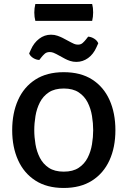

<svg xmlns="http://www.w3.org/2000/svg" viewBox="-20 -915 630 948"><path d="M149.2 -272.2Q149.2 -238.3 155.2 -202.6Q161.2 -166.8 176.8 -136.2Q192.4 -105.5 221 -86.5Q249.6 -67.5 294.8 -67.5Q340 -67.5 368.6 -86.5Q397.2 -105.5 412.8 -136.2Q428.4 -166.8 434.2 -202.6Q440.1 -238.3 440.1 -272.2Q440.1 -306.4 434.2 -342.5Q428.4 -378.5 412.8 -409.3Q397.2 -440 368.6 -459Q340 -478 294.8 -478Q249.6 -478 221 -459Q192.4 -440 176.8 -409.3Q161.2 -378.5 155.2 -342.5Q149.2 -306.4 149.2 -272.2ZM40.2 -272.2Q40.2 -356.6 69.2 -421.2Q98.1 -485.8 154.8 -522.2Q211.4 -558.6 294.6 -558.6Q378.5 -558.6 435.2 -522.3Q491.8 -486 520.8 -421.4Q549.8 -356.8 549.8 -272.2Q549.8 -187.7 520.5 -123.5Q491.1 -59.2 434.3 -23.1Q377.4 13.1 294.6 13.1Q211.4 13.1 154.8 -23.5Q98.1 -60 69.2 -124.4Q40.2 -188.7 40.2 -272.2ZM258.1 -648.1Q252.6 -651.2 243.9 -654.6Q235.2 -658 225.3 -658Q210 -658 200.5 -649.3Q191 -640.6 185.4 -633.4L174.1 -619Q159.2 -619.3 144.2 -628.4Q129.3 -637.4 123.9 -651.2L132.7 -670.5Q147.3 -703.7 173.5 -723.7Q199.7 -743.7 231.8 -743.7Q249.2 -743.7 264 -738.4Q278.7 -733.1 288.1 -728.4L331.4 -705.4Q336.7 -702.4 345.7 -698.5Q354.7 -694.6 365 -694.6Q379 -694.6 388 -702.7Q397.1 -710.9 403.8 -719.4L415.2 -734Q430.1 -733.3 444.7 -724.3Q459.3 -715.4 465.2 -701.4L456.5 -682.1Q441 -647 414.8 -628.2Q388.6 -609.4 357 -609.4Q340.6 -609.4 326.3 -614.1Q312.1 -618.8 301.2 -624.7ZM154.5 -812.1Q149.4 -831 149.4 -853Q149.4 -874.7 154.5 -895.1H435.1Q437.6 -884.3 438.8 -875.5Q439.9 -866.6 439.9 -853.5Q439.9 -831.4 435.1 -812.1Z"/></svg>

Font: Signika SC
Style: Regular
Weight: 300
Designer: Anna Giedryś
Foundry: Anna Giedryś
Version: Version 2.000